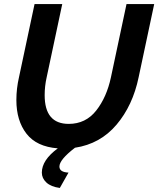

<svg xmlns="http://www.w3.org/2000/svg" viewBox="-20 -730 783 950"><path d="M606 -710H743L666 -348Q637 -208 556.5 -113Q476 -18 351 1Q274 60 274 94Q274 122 319 124L276 200Q232 194 209.5 173Q187 152 187 124Q187 62 266 4Q161 -4 111 -68.5Q61 -133 61 -235Q61 -292 74 -348L151 -710H288L211 -348Q201 -304 201 -259Q201 -117 320 -117Q404 -117 456 -183Q508 -249 529 -348Z"/></svg>

Font: Raleway-v4020
Style: Bold Italic
Weight: 700
Italic angle: -12°
Designer: Matt McInerney, Pablo Impallari, Rodrigo Fuenzalida
Foundry: Matt McInerney, Pablo Impallari, Rodrigo Fuenzalida
Version: Version 4.020;PS 004.020;hotconv 1.0.88;makeotf.lib2.5.64775